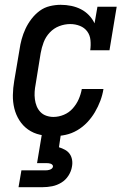

<svg xmlns="http://www.w3.org/2000/svg" viewBox="-20 -558 540 798"><path d="M202 8Q174 8 146.5 2Q119 -4 97 -19.5Q75 -35 60.5 -58Q46 -81 39.5 -107.5Q33 -134 33.5 -163Q34 -192 39 -221L61 -351Q64 -373 70 -395Q76 -417 86 -438.5Q96 -460 111 -479.5Q126 -499 145 -513Q164 -527 187 -532.5Q210 -538 232 -538Q255 -538 276.5 -533.5Q298 -529 316.5 -519.5Q335 -510 349.5 -495Q364 -480 373 -461L385 -530H465L435 -349H355Q358 -370 356 -391Q354 -412 342.5 -427.5Q331 -443 312 -450.5Q293 -458 272 -458Q249 -458 226.5 -449.5Q204 -441 187 -423Q170 -405 161.5 -382.5Q153 -360 149 -337L128 -207Q125 -192 124 -176.5Q123 -161 125 -145.5Q127 -130 132.5 -116.5Q138 -103 148 -92.5Q158 -82 172.5 -77Q187 -72 202 -72Q224 -72 245.5 -81Q267 -90 282.5 -107.5Q298 -125 307 -145.5Q316 -166 320 -188H410Q406 -163 397 -139Q388 -115 374.5 -92Q361 -69 342.5 -49.5Q324 -30 301 -16.5Q278 -3 252.5 2.5Q227 8 202 8ZM57 220 69 150H169Q173 150 177.5 149.5Q182 149 186.5 147.5Q191 146 195 143Q199 140 200 135Q201 131 198 127.5Q195 124 191 122.5Q187 121 182.5 120.5Q178 120 174 120H134L154 0H233L225 54Q238 58 250 64.5Q262 71 269.5 81.5Q277 92 279.5 106Q282 120 279 135Q276 154 264.5 172Q253 190 235 201Q217 212 197 216Q177 220 157 220Z"/></svg>

Font: Iosevka Curly Slab MdObl
Style: Regular
Weight: 500
Italic angle: -9°
Monospace: yes
Designer: Belleve Invis
Foundry: Belleve Invis
Version: Version 11.0.0; ttfautohint (v1.8.3)